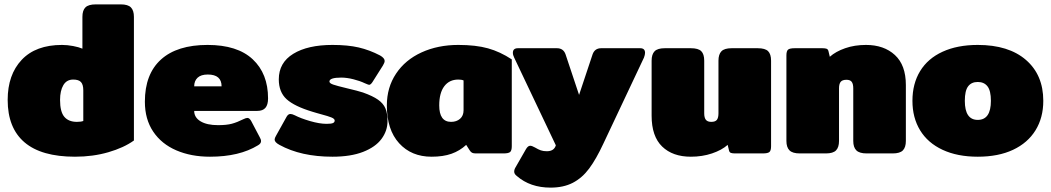

<svg xmlns="http://www.w3.org/2000/svg" viewBox="-20 -700 4795 876"><path d="M15 -244Q15 -359 79 -427Q143 -495 263 -495Q287 -495 313.5 -490Q340 -485 356 -478V-623Q356 -653 370 -666.5Q384 -680 417 -680H531Q564 -680 577.5 -666Q591 -652 591 -623V-59Q545 -26 474.5 -5.5Q404 15 322 15Q169 15 92 -50.5Q15 -116 15 -244ZM360 -148V-288Q360 -314 349.5 -325.5Q339 -337 314 -337Q284 -337 269 -311.5Q254 -286 254 -244Q254 -190 273.5 -167Q293 -144 331 -144Q349 -144 360 -148Z M641 -236Q641 -362 714.5 -428.5Q788 -495 927 -495Q1063 -495 1133 -429.5Q1203 -364 1203 -251Q1203 -222 1191 -208Q1179 -194 1154 -194H866Q866 -164 895 -146.5Q924 -129 975 -129Q1014 -129 1038 -135.5Q1062 -142 1090 -156Q1102 -162 1109 -162Q1118 -162 1126 -148L1165 -74Q1171 -64 1171 -56Q1171 -45 1157 -37Q1072 15 938 15Q852 15 784.5 -14Q717 -43 679 -99.5Q641 -156 641 -236ZM991 -306Q991 -360 928 -360Q897 -360 881.5 -345.5Q866 -331 866 -306Z M1255 -39Q1233 -51 1233 -63Q1233 -70 1239 -80L1288 -168Q1295 -180 1305 -180Q1313 -180 1325 -174Q1352 -160 1395 -147.5Q1438 -135 1470 -135Q1491 -135 1499 -138.5Q1507 -142 1507 -150Q1507 -158 1492.5 -164Q1478 -170 1444 -179Q1434 -182 1424.5 -184.5Q1415 -187 1406 -190Q1323 -215 1287.5 -247.5Q1252 -280 1252 -338Q1252 -414 1318 -454.5Q1384 -495 1497 -495Q1567 -495 1616.5 -483.5Q1666 -472 1714 -447Q1735 -435 1735 -422Q1735 -414 1727 -401L1679 -325Q1671 -313 1664 -313Q1661 -313 1645 -320Q1622 -331 1592 -338.5Q1562 -346 1537 -346Q1483 -346 1483 -328Q1483 -320 1500.5 -314Q1518 -308 1560 -298Q1615 -285 1636 -278Q1681 -262 1705 -245Q1729 -228 1738.5 -205.5Q1748 -183 1748 -147Q1748 -103 1720.5 -66Q1693 -29 1636.5 -7Q1580 15 1497 15Q1353 15 1255 -39Z M1745 -219Q1745 -301 1787 -364Q1829 -427 1903.5 -461Q1978 -495 2071 -495Q2151 -495 2206.5 -479.5Q2262 -464 2315 -429V-33Q2315 -13 2307.5 -6.5Q2300 0 2277 0H2151Q2140 0 2134 -3Q2128 -6 2123 -14L2107 -39Q2078 -12 2040 1.5Q2002 15 1949 15Q1857 15 1801 -46.5Q1745 -108 1745 -219ZM2095 -197V-333Q2086 -337 2071 -337Q2030 -337 2007 -306.5Q1984 -276 1984 -219Q1984 -144 2038 -144Q2063 -144 2079 -158Q2095 -172 2095 -197Z M2338 103Q2326 94 2326 83Q2326 73 2333 62L2380 -20Q2389 -35 2399 -35Q2407 -35 2421 -27Q2436 -18 2447.5 -14Q2459 -10 2475 -10Q2508 -10 2516 -37L2326 -437Q2320 -449 2320 -459Q2320 -480 2343 -480H2521Q2550 -480 2560 -453L2622 -267L2684 -453Q2694 -480 2723 -480H2901Q2923 -480 2923 -459Q2923 -450 2918 -437L2733 -45Q2700 26 2668 69Q2636 112 2593.5 134Q2551 156 2492 156Q2399 156 2338 103Z M2953 -172V-423Q2953 -452 2966.5 -466Q2980 -480 3013 -480H3132Q3166 -480 3179.5 -466.5Q3193 -453 3193 -423V-183Q3193 -163 3200.5 -153.5Q3208 -144 3225 -144Q3244 -144 3251 -153.5Q3258 -163 3258 -183V-423Q3258 -452 3271.5 -466Q3285 -480 3318 -480H3437Q3471 -480 3484.5 -466.5Q3498 -453 3498 -423V-33Q3498 -13 3490.5 -6.5Q3483 0 3460 0H3334Q3321 0 3314.5 -2.5Q3308 -5 3306 -14L3300 -39Q3273 -15 3228.5 0Q3184 15 3132 15Q3049 15 3001 -31.5Q2953 -78 2953 -172Z M3568 -57V-447Q3568 -467 3575.5 -473.5Q3583 -480 3606 -480H3732Q3745 -480 3751.5 -477.5Q3758 -475 3760 -466L3766 -441Q3793 -465 3836 -480Q3879 -495 3931 -495Q4013 -495 4063 -449Q4113 -403 4113 -312V-57Q4113 -28 4099.5 -14Q4086 0 4053 0H3934Q3901 0 3887 -14Q3873 -28 3873 -57V-297Q3873 -317 3866 -326.5Q3859 -336 3842 -336Q3823 -336 3815.5 -326.5Q3808 -317 3808 -297V-57Q3808 -28 3794.5 -14Q3781 0 3748 0H3629Q3596 0 3582 -14Q3568 -28 3568 -57Z M4143 -240Q4143 -318 4178 -375.5Q4213 -433 4280.5 -464Q4348 -495 4441 -495Q4582 -495 4661 -426.5Q4740 -358 4740 -240Q4740 -163 4704.5 -105.5Q4669 -48 4602 -16.5Q4535 15 4441 15Q4348 15 4280.5 -16.5Q4213 -48 4178 -105.5Q4143 -163 4143 -240ZM4501 -240Q4501 -286 4485.5 -306Q4470 -326 4441 -326Q4412 -326 4397 -306Q4382 -286 4382 -240Q4382 -153 4441 -153Q4501 -153 4501 -240Z"/></svg>

Font: Mitr
Style: Bold
Weight: 700
Designer: Thanarat Vachiruckul
Foundry: Cadson Demak
Version: Version 1.003